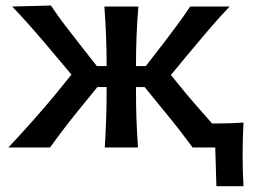

<svg xmlns="http://www.w3.org/2000/svg" viewBox="-20 -520 892 677"><path d="M9.5 0Q51.5 -44.5 91 -89Q130.5 -133.5 167.5 -177.5L232 -257L178 -321Q141 -365.5 103.2 -409Q65.5 -452.5 23 -497L159.5 -500.5Q182.5 -466 209 -431.2Q235.5 -396.5 263 -361.5L321.5 -287H356Q356 -343 354 -393.5Q352 -444 348 -497H468Q463.5 -444.5 461.5 -393.5Q459.5 -342.5 459.5 -287H494L551.5 -361Q577.5 -395 603 -429.2Q628.5 -463.5 650.5 -497H789.5Q748 -453 710.8 -409.2Q673.5 -365.5 637.5 -322L582.5 -255.5L646 -178Q666 -155 686.5 -131.5Q707 -108 728 -84.5Q755.5 -84.5 784 -85.2Q812.5 -86 838.5 -88Q837 -56 836.2 -27.2Q835.5 1.5 835.5 29Q835.5 56 836.2 82.8Q837 109.5 838.5 136.5H743L739 0H659Q634 -34 609 -66.2Q584 -98.5 556 -132L490 -213H459.5V-199Q459.5 -145 461.2 -98Q463 -51 466.5 0H349.5Q352.5 -51 354.2 -98Q356 -145 356 -199V-213H323.5L256.5 -131Q204 -66 156.5 0Z"/></svg>

Font: Commissioner Flair Medium
Style: Regular
Weight: 500
Designer: Kostas Bartsokas
Foundry: Kostas Bartsokas
Version: Version 1.000; ttfautohint (v1.8.3)